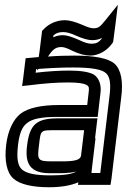

<svg xmlns="http://www.w3.org/2000/svg" viewBox="-20 -753 533 808"><path d="M144 -141C152 -208 148 -205 220 -205H334L321 -98C317 -72 267 -74 215 -74H197C139 -74 136 -80 144 -141ZM137 -462 136 -456 142 -463C195 -467 243 -469 287 -469C366 -469 409 -461 426 -445C443 -430 448 -400 440 -342L402 -25H365L367 -46L382 -171H380L387 -230L390 -255H365H226C136 -255 105 -232 94 -141C84 -64 107 -24 190 -24H208C233 -24 269 -23 301 -31C283 -20 249 -15 192 -15C128 -15 92 -23 72 -40C55 -56 49 -86 56 -144C62 -194 74 -221 95 -236C116 -253 155 -261 221 -261H366H391L394 -286L403 -363C407 -395 397 -425 375 -439C356 -450 320 -456 272 -456C230 -456 182 -453 130 -447L132 -462C134 -462 136 -462 137 -462ZM373 -634C364 -634 349 -638 325 -649C297 -661 272 -668 253 -668C220 -668 186 -654 164 -630L157 -623L156 -614L147 -541L143 -513C133 -512 122 -511 111 -510L88 -508L85 -485L77 -419L73 -391L102 -394C164 -402 218 -406 266 -406C310 -406 334 -402 345 -395C354 -390 356 -384 353 -363L347 -311H227C155 -311 99 -299 67 -275C35 -250 13 -202 6 -144C-2 -78 8 -26 37 -1C64 23 117 35 186 35C236 35 278 28 310 14L308 25H333H420H445L449 0L490 -342C499 -408 490 -459 463 -484C437 -508 377 -519 293 -519C259 -519 222 -518 182 -515L191 -528C207 -549 219 -555 239 -555C248 -555 262 -551 285 -539C312 -526 339 -519 359 -519C394 -519 430 -539 452 -570L456 -576L457 -583L466 -652L476 -733L422 -666C402 -642 396 -634 373 -634ZM367 -584C383 -584 397 -587 408 -593V-590C395 -574 384 -569 365 -569C351 -569 335 -574 312 -585C285 -597 261 -605 245 -605C231 -605 217 -602 204 -596L205 -604C216 -614 228 -618 246 -618C259 -618 276 -614 300 -603C327 -591 351 -584 367 -584Z"/></svg>

Font: Gamestation Display Outline
Style: Italic
Weight: 400
Designer: Jonas Hecksher
Foundry: Jonas Hecksher, Playtypeª, e-types AS
Version: Version 1.003